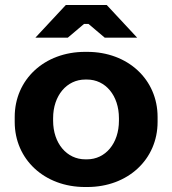

<svg xmlns="http://www.w3.org/2000/svg" viewBox="-20 -739 691 770"><path d="M530 -588 408 -719H244L122 -588H252L317 -643H335L400 -588ZM321 11H330C493 11 612 -100 612 -250V-270C612 -420 493 -531 330 -531H321C158 -531 39 -420 39 -270V-250C39 -100 158 11 321 11ZM322 -100C248 -100 193 -164 193 -255V-265C193 -356 248 -420 322 -420H329C403 -420 457 -356 457 -265V-255C457 -164 403 -100 329 -100Z"/></svg>

Font: Fixel Display Bold
Style: Bold
Weight: 700
Designer: AlfaBravo + MacPaw
Foundry: Kyrylo Tkachov, Marchela Mozhyna, Serhii Makarenko, Maria Weinstein, Zakhar Kryvoshyya
Version: Version 1.211